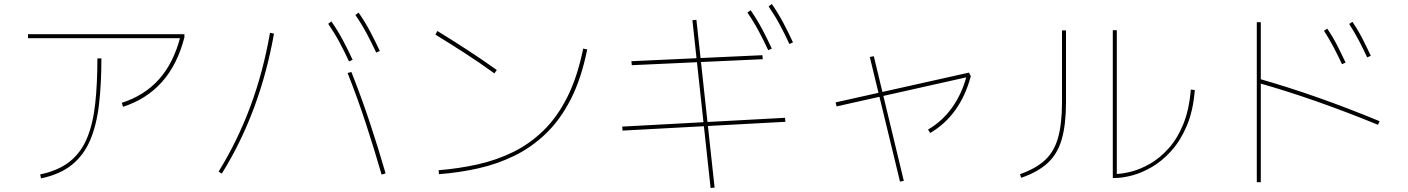

<svg xmlns="http://www.w3.org/2000/svg" viewBox="-20 -871 7040 960"><path d="M595 -337 589 -357Q702 -393 775 -474.5Q848 -556 882 -688L892 -680H120V-700H902V-684Q867 -548 790 -461.5Q713 -375 595 -337ZM185 21 181 1Q272 -18 328.5 -63Q385 -108 415 -180Q445 -252 456 -352Q467 -452 467 -579H487Q487 -451 475 -348.5Q463 -246 431 -170.5Q399 -95 339.5 -47Q280 1 185 21Z M1089 -3 1073 -13Q1167 -165 1231.5 -338Q1296 -511 1330 -707L1350 -703Q1315 -506 1249.5 -330.5Q1184 -155 1089 -3ZM1737 -511Q1787 -385 1829 -258.5Q1871 -132 1908 -4L1888 2Q1851 -126 1809.5 -253Q1768 -380 1718 -506ZM1861 -608Q1839 -656 1813.5 -703.5Q1788 -751 1757 -796L1773 -808Q1805 -762 1831 -713Q1857 -664 1879 -616ZM1725 -564Q1703 -612 1677.5 -659.5Q1652 -707 1621 -752L1637 -764Q1669 -718 1695 -669Q1721 -620 1743 -572Z M2175 0 2173 -20Q2274 -28 2368 -49Q2462 -70 2545 -110.5Q2628 -151 2697 -218Q2766 -285 2816.5 -385.5Q2867 -486 2896 -628L2916 -624Q2887 -479 2834.5 -376Q2782 -273 2710.5 -204Q2639 -135 2553.5 -93Q2468 -51 2372.5 -29.5Q2277 -8 2175 0ZM2464 -521 2452 -504Q2379 -557 2305.5 -604.5Q2232 -652 2157 -698L2167 -716Q2242 -670 2316.5 -621.5Q2391 -573 2464 -521Z M3792 -595 3794 -575 3139 -545 3137 -565ZM3905 -282 3907 -262 3093 -218 3091 -238ZM3553 67 3533 69 3442 -770 3462 -772ZM3927 -651Q3905 -699 3879.5 -746.5Q3854 -794 3823 -839L3839 -851Q3871 -805 3897 -756Q3923 -707 3945 -659ZM3821 -620Q3799 -668 3773.5 -715.5Q3748 -763 3717 -808L3733 -820Q3765 -774 3791 -725Q3817 -676 3839 -628Z M4631 -206 4620 -223Q4656 -244 4686 -271.5Q4716 -299 4740 -332.5Q4764 -366 4782.5 -405.5Q4801 -445 4813 -491L4819 -486L4163 -339L4158 -359L4825 -508L4834 -490Q4782 -295 4631 -206ZM4499 33 4480 37 4329 -586 4349 -590Z M5086 18 5080 0Q5159 -28 5205 -70.5Q5251 -113 5270.5 -183Q5290 -253 5290 -361V-719H5310V-361Q5310 -249 5289 -175.5Q5268 -102 5219 -56.5Q5170 -11 5086 18ZM5934 -423 5954 -421Q5946 -317 5914 -242Q5882 -167 5836.5 -116.5Q5791 -66 5739.5 -36Q5688 -6 5639.5 6.5Q5591 19 5554 19H5544V-720H5564V9L5554 -1Q5590 -1 5636.5 -13Q5683 -25 5731.5 -53Q5780 -81 5823.5 -129.5Q5867 -178 5896.5 -250.5Q5926 -323 5934 -423Z M6284 40H6264V-760H6284ZM6878 -265 6870 -247Q6714 -311 6564.5 -363.5Q6415 -416 6270 -457L6276 -477Q6420 -436 6570.5 -383Q6721 -330 6878 -265ZM6690 -550Q6670 -593 6648 -635Q6626 -677 6600 -717L6616 -728Q6644 -687 6666 -644Q6688 -601 6708 -558ZM6816 -584Q6796 -627 6774 -669Q6752 -711 6726 -751L6742 -762Q6770 -721 6792 -678Q6814 -635 6834 -592Z"/></svg>

Font: Murecho Thin Thin
Style: Regular
Weight: 250
Version: Version 1.010